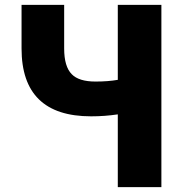

<svg xmlns="http://www.w3.org/2000/svg" viewBox="-20 -764 765 784"><path d="M461 -297Q408 -289 352 -289Q68 -289 68 -566V-744H242V-566Q242 -492 273 -461Q302 -431 370 -431Q421 -431 461 -438V-744H639V0H461Z"/></svg>

Font: Source Han Sans CN Heavy
Style: Bold
Weight: 900
Designer: Ryoko NISHIZUKA (kana & ideographs); Paul D. Hunt (Latin, Greek & Cyrillic); Wenlong ZHANG (bopomofo); Sandoll Communica
Foundry: Adobe Systems Incorporated
Version: Version 1.000;PS 1;hotconv 1.0.78;makeotf.lib2.5.61930